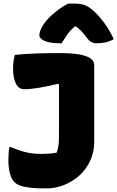

<svg xmlns="http://www.w3.org/2000/svg" viewBox="-20 -854 656 1074"><path d="M317 -557Q374 -557 417 -550.5Q460 -544 483.5 -529Q507 -514 507 -490Q507 -434 507 -390.5Q507 -347 507 -309.5Q507 -272 507 -235Q507 -198 507 -155.5Q507 -113 507 -60Q507 -5 485.5 43Q464 91 426.5 125.5Q389 160 340.5 180Q292 200 238 200Q185 200 149.5 196Q114 192 92.5 184Q71 176 59 163Q44 148 35.5 115.5Q27 83 27 45Q27 27 28 8Q29 -11 33 -32H39Q67 -20 92.5 -11.5Q118 -3 147 2Q176 7 213 7Q232 7 253.5 5.5Q275 4 297 0Q302 -14 305 -28.5Q308 -43 309 -60.5Q310 -78 310 -100Q310 -142 310 -175.5Q310 -209 310 -240.5Q310 -272 310 -305.5Q310 -339 310 -381L304 -385Q274 -378 247.5 -372.5Q221 -367 198 -363Q175 -359 154.5 -357Q134 -355 116 -355Q84 -355 68.5 -387Q53 -419 53 -473Q53 -494 56 -513Q59 -532 63 -547Q92 -550 123 -552Q154 -554 185.5 -555Q217 -556 250 -556.5Q283 -557 317 -557ZM362 -834Q370 -834 377.5 -834Q385 -834 393 -834Q427 -834 450 -827Q473 -820 501 -795Q518 -780 534 -762Q550 -744 564.5 -724Q579 -704 592 -682Q605 -660 616 -635Q596 -623 572.5 -617.5Q549 -612 523 -612Q501 -612 488.5 -620Q476 -628 460 -650Q447 -668 430 -685Q413 -702 379 -723L435 -707H369L423 -725Q379 -693 359 -664.5Q339 -636 325 -612H319Q276 -612 250 -618.5Q224 -625 212 -635.5Q200 -646 200 -656Q200 -668 205.5 -683Q211 -698 223 -717Q234 -734 250.5 -751Q267 -768 286.5 -784Q306 -800 325.5 -813Q345 -826 362 -834Z"/></svg>

Font: Recursive Monospace Casual Black
Style: Regular
Weight: 900
Version: Version 1.047